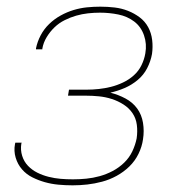

<svg xmlns="http://www.w3.org/2000/svg" viewBox="-20 -548 540 576"><path d="M198 8Q176 8 155 6Q134 4 114.5 -1.5Q95 -7 77 -16Q59 -25 46 -40Q33 -55 27 -75Q21 -95 25 -116L26 -120H45L44 -117Q41 -98 46.5 -80.5Q52 -63 64 -50.5Q76 -38 92 -30Q108 -22 126 -17.5Q144 -13 162 -11.5Q180 -10 199 -10Q219 -10 239 -12Q259 -14 279 -19.5Q299 -25 318 -35Q337 -45 352.5 -60Q368 -75 377 -94Q386 -113 390 -133Q393 -154 390.5 -173.5Q388 -193 377.5 -208.5Q367 -224 350.5 -234.5Q334 -245 315.5 -251Q297 -257 277 -259Q257 -261 237 -261H184L187 -279H240Q258 -279 276.5 -281Q295 -283 313 -287.5Q331 -292 349 -300.5Q367 -309 381.5 -322Q396 -335 404.5 -352.5Q413 -370 416 -388Q421 -416 412 -442Q403 -468 382.5 -483.5Q362 -499 335 -504.5Q308 -510 280 -510Q262 -510 244 -508Q226 -506 208.5 -501Q191 -496 174 -487.5Q157 -479 143.5 -466Q130 -453 120 -436.5Q110 -420 107 -402V-400H88V-403Q92 -423 102 -442Q112 -461 127.5 -476Q143 -491 162 -501.5Q181 -512 201 -518Q221 -524 241 -526Q261 -528 281 -528Q303 -528 324 -525.5Q345 -523 364 -515.5Q383 -508 399 -496Q415 -484 424.5 -466.5Q434 -449 436.5 -428Q439 -407 436 -386Q432 -364 421.5 -343.5Q411 -323 393 -308Q375 -293 354 -284Q333 -275 311 -270Q335 -264 356.5 -252.5Q378 -241 391.5 -222.5Q405 -204 409 -179.5Q413 -155 409 -130Q406 -108 395.5 -86.5Q385 -65 368 -48.5Q351 -32 330 -20.5Q309 -9 286.5 -3Q264 3 242 5.5Q220 8 198 8Z"/></svg>

Font: Iosevka Term Curly Th Obl
Style: Regular
Weight: 100
Italic angle: -9°
Designer: Belleve Invis
Foundry: Belleve Invis
Version: Version 32.3.0